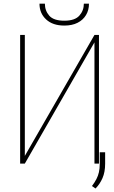

<svg xmlns="http://www.w3.org/2000/svg" viewBox="-20 -904 632 1061"><path d="M117.2 -42.5 502 -710.9H526.9V0H502V-669.9L117.2 0H91.3V-710.9H117.2ZM443.4 -883.8H471.7Q471.7 -848.1 455.3 -820.8Q439 -793.5 408.7 -778.1Q378.4 -762.7 335.4 -762.7Q271.5 -762.7 234.9 -796.6Q198.2 -830.6 198.2 -883.8H228Q228 -845.2 252.2 -817.4Q276.4 -789.6 335.4 -789.6Q393.6 -789.6 418.5 -817.6Q443.4 -845.7 443.4 -883.8ZM561 -62.5V1Q561 46.9 546.4 80.3Q531.7 113.8 507.8 137.7L488.3 124Q502.9 104.5 512.5 86.2Q522 67.9 526.6 47.9Q531.2 27.8 531.2 2.4V-62.5Z"/></svg>

Font: Roboto Condensed Thin
Style: Regular
Weight: 250
Width: 3
Designer: Christian Robertson
Foundry: Google
Version: Version 3.009; 2024